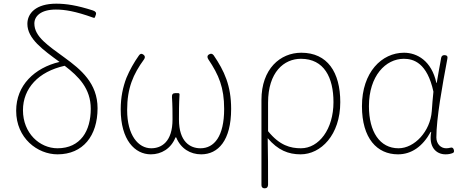

<svg xmlns="http://www.w3.org/2000/svg" viewBox="-20 -827 2518 1045"><path d="M135 -397C93 -352 68 -294 68 -224C68 -75 184 13 293 13C432 13 511 -88 511 -238C511 -374 420 -449 332 -513C242 -579 167 -627 167 -699C167 -738 201 -775 284 -775C332 -775 390 -766 487 -731C493 -729 496 -730 497 -734L501 -745L502 -748C505 -757 501 -765 486 -770C399 -798 340 -807 286 -807C176 -807 129 -755 129 -697C129 -616 214 -556 304 -490C236 -474 177 -442 135 -397ZM431 -83C401 -44 356 -20 293 -20C196 -20 105 -102 105 -227C105 -287 126 -339 165 -381C203 -422 260 -453 332 -469C408 -411 474 -345 474 -235C474 -175 460 -121 431 -83Z M668 -403C649 -353 637 -298 637 -232C637 -65 714 13 801 13C858 13 911 -18 935 -79H939C964 -18 1016 13 1075 13C1167 13 1238 -62 1238 -234C1238 -361 1201 -441 1143 -526C1136 -535 1128 -537 1118 -531C1107 -525 1107 -514 1114 -504C1171 -419 1200 -351 1200 -234C1200 -85 1146 -20 1071 -20C1015 -20 954 -55 954 -177C954 -215 954 -261 957 -311C958 -317 955 -320 950 -320H936H933C921 -320 915 -313 916 -299C919 -254 919 -212 919 -177C919 -55 859 -20 803 -20C733 -20 672 -90 672 -228C672 -348 705 -423 764 -504C771 -514 770 -523 760 -530C750 -537 743 -535 736 -525C709 -487 686 -446 668 -403Z M1403 -162V-42V180C1403 192 1409 198 1421 198C1433 198 1439 190 1439 178C1439 84 1439 24 1437 -75C1493 -9 1550 13 1616 13C1726 13 1832 -92 1832 -271C1832 -434 1762 -540 1620 -540C1505 -540 1403 -452 1403 -283ZM1439 -229V-268C1439 -435 1526 -507 1618 -507C1744 -507 1795 -405 1795 -271C1795 -124 1716 -20 1618 -20C1561 -20 1502 -35 1439 -113V-190Z M2377 -489 2370 -451 2357 -376H2355C2329 -496 2250 -540 2179 -540C2058 -540 1950 -434 1950 -249C1950 -74 2032 13 2146 13C2219 13 2280 -29 2324 -109H2327C2312 -29 2352 13 2405 13C2422 13 2434 10 2444 6C2452 3 2452 -3 2450 -12C2447 -22 2441 -26 2431 -23C2424 -21 2416 -20 2408 -20C2379 -20 2355 -44 2355 -79C2355 -183 2387 -359 2415 -508C2418 -520 2412 -527 2399 -527C2389 -527 2383 -522 2381 -512ZM2332 -248 2330 -222C2322 -112 2236 -20 2149 -20C2047 -20 1988 -110 1988 -249C1988 -414 2079 -507 2178 -507C2231 -507 2305 -485 2339 -328L2334 -275Z"/></svg>

Font: GenSenRounded2 TW EL
Style: Regular
Weight: 250
Version: Version 2.100;PS 2.1;hotconv 16.6.51;makeotf.lib2.5.65220 DE